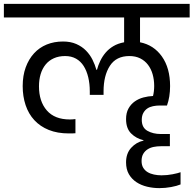

<svg xmlns="http://www.w3.org/2000/svg" viewBox="-47 -760 998 990"><path d="M-27 -740H931V-670H675V-542Q746 -528 788 -468.5Q830 -409 830 -316Q830 -260 814 -216H777Q759 -216 742 -212.5Q725 -209 712.5 -200.5Q700 -192 692 -177.5Q684 -163 684 -142Q684 -102 713 -85.5Q742 -69 782 -69H829V-6H782Q763 -6 745.5 -2.5Q728 1 714 10Q700 19 691.5 33.5Q683 48 683 70Q683 91 691.5 105Q700 119 714 127.5Q728 136 747 140Q766 144 786 144Q815 144 843 138.5Q871 133 884 128V191Q865 199 835 204.5Q805 210 775 210Q742 210 711 202.5Q680 195 656 179Q632 163 617.5 138Q603 113 603 77Q603 31 629.5 2Q656 -27 693 -35V-37Q655 -46 629 -72Q603 -98 603 -146Q603 -178 615.5 -200.5Q628 -223 648 -237Q668 -251 692.5 -257.5Q717 -264 742 -265Q748 -289 748 -317Q748 -349 740 -377Q732 -405 716 -426Q700 -447 676 -459Q652 -471 620 -471Q552 -471 519.5 -420.5Q487 -370 487 -289V-271H416V-289Q416 -328 408 -361.5Q400 -395 384.5 -419.5Q369 -444 345 -457.5Q321 -471 289 -471Q256 -471 230.5 -459.5Q205 -448 188 -427Q171 -406 162.5 -377.5Q154 -349 154 -315Q154 -237 194.5 -190.5Q235 -144 313 -144Q319 -144 326.5 -144.5Q334 -145 342 -146V-73Q332 -72 324 -72Q316 -72 308 -72Q249 -72 204.5 -90Q160 -108 130 -140.5Q100 -173 85 -218Q70 -263 70 -316Q70 -370 85.5 -412.5Q101 -455 128.5 -485Q156 -515 194 -530.5Q232 -546 278 -546Q317 -546 346.5 -533Q376 -520 396.5 -499Q417 -478 430 -452Q443 -426 450 -400H453Q459 -423 470 -446Q481 -469 497.5 -488.5Q514 -508 537.5 -522Q561 -536 593 -542V-670H-27Z"/></svg>

Font: Poppins
Style: Regular
Weight: 400
Designer: Ninad Kale (Devanagari), Jonny Pinhorn (Latin)
Foundry: Indian Type Foundry
Version: Version 3.002 2017